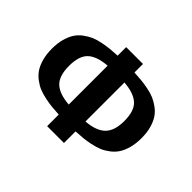

<svg xmlns="http://www.w3.org/2000/svg" viewBox="-140 -944 1194 1194"><g transform="rotate(45 456.5 -347.5)"><path d="M375 -620V-695H523V-620Q559 -618 586 -615.5Q613 -613 648.5 -606Q684 -599 709.5 -588Q735 -577 761.5 -557.5Q788 -538 805 -512Q822 -486 832.5 -448Q843 -410 843 -362Q843 -314 832.5 -275.5Q822 -237 805 -211Q788 -185 761.5 -165Q735 -145 709.5 -134.5Q684 -124 648.5 -116.5Q613 -109 586 -106.5Q559 -104 523 -102V0H375V-102Q339 -104 312 -106.5Q285 -109 249.5 -116.5Q214 -124 188.5 -134.5Q163 -145 136.5 -165Q110 -185 93 -211Q76 -237 65.5 -275.5Q55 -314 55 -362Q55 -410 65.5 -448Q76 -486 93 -512Q110 -538 136.5 -557.5Q163 -577 188.5 -588Q214 -599 249.5 -606Q285 -613 312 -615.5Q339 -618 375 -620ZM206 -362Q206 -274 246 -235.5Q286 -197 375 -190V-532Q286 -525 246 -487Q206 -449 206 -362ZM523 -189Q611 -196 651.5 -236Q692 -276 692 -362Q692 -450 651.5 -487.5Q611 -525 523 -532Z"/></g></svg>

Font: Coval
Style: Heavy
Weight: 900
Foundry: Context Ltd
Version: Version 001.000